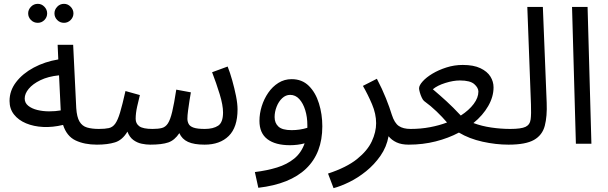

<svg xmlns="http://www.w3.org/2000/svg" viewBox="-20 -750 3171 1002"><path d="M485.8 4.9Q420.9 4.9 374.5 -17.1Q328.1 -39.1 309.1 -98.1Q254.9 -85 205.3 -87.4Q155.8 -89.8 116 -106.4Q76.2 -123 53 -152.6Q29.8 -182.1 29.8 -223.1Q29.8 -276.9 64 -321.5Q98.1 -366.2 156 -397.2Q213.9 -428.2 284.2 -439.9L280.8 -516.1H361.8L377.9 -186Q380.9 -139.2 395 -115.5Q409.2 -91.8 434.6 -84.5Q460 -77.1 496.1 -77.1Q517.1 -77.1 526.6 -65.7Q536.1 -54.2 536.1 -38.1Q536.1 -22 522 -8.5Q507.8 4.9 485.8 4.9ZM108.9 -235.8Q108.9 -212.9 127.4 -198Q146 -183.1 175 -176Q204.1 -168.9 236.6 -168.9Q269 -168.9 296.9 -173.8L288.1 -356.9Q231 -351.1 190.9 -331.5Q150.9 -312 129.9 -286.6Q108.9 -261.2 108.9 -235.8ZM314 -630.9Q293 -630.9 278.6 -645.5Q264.2 -660.2 264.2 -680.2Q264.2 -699.7 278.6 -714.8Q293 -730 314 -730Q334 -730 348.6 -714.8Q363.3 -699.7 363.3 -680.2Q363.3 -660.2 348.6 -645.5Q334 -630.9 314 -630.9ZM177.2 -630.9Q156.2 -630.9 141.6 -645.5Q127 -660.2 127 -680.2Q127 -699.7 141.6 -714.8Q156.2 -730 177.2 -730Q197.3 -730 211.7 -714.8Q226.1 -699.7 226.1 -680.2Q226.1 -660.2 211.7 -645.5Q197.3 -630.9 177.2 -630.9Z M485.8 4.9 495.6 -77.1Q527.8 -77.1 547.9 -81.5Q567.9 -85.9 581.3 -104.5Q594.7 -123 606.7 -163.1Q618.7 -203.1 634.8 -274.9L710 -253.9Q703.6 -229 695.8 -194.1Q688 -159.2 688 -129.9Q688 -105 707 -91.1Q726.1 -77.1 775.9 -77.1Q805.7 -77.1 824.7 -82Q843.8 -86.9 856.2 -106Q868.7 -125 878.7 -167Q888.7 -209 899.9 -282.2L976.1 -268.1Q972.7 -250 968.8 -224.1Q964.8 -198.2 961.4 -172.6Q958 -147 958 -129.9Q958 -116.2 964.4 -103.5Q970.7 -90.8 990.2 -84Q1009.8 -77.1 1048.8 -77.1Q1092.8 -77.1 1118.4 -94Q1144 -110.8 1144 -163.1Q1144 -201.2 1126.5 -258.5Q1108.9 -315.9 1086.9 -373L1168 -402.8Q1180.7 -371.1 1192.1 -330.1Q1203.6 -289.1 1211.7 -249Q1219.7 -209 1219.7 -179.2Q1219.7 -85.9 1173.8 -40.5Q1127.9 4.9 1047.9 4.9Q992.7 4.9 961.2 -9.5Q929.7 -23.9 916 -55.2Q891.6 -18.1 858.2 -6.6Q824.7 4.9 763.7 4.9Q742.7 4.9 719.2 0Q695.8 -4.9 675.8 -19.5Q655.8 -34.2 645 -63Q618.7 -19 580.3 -7.1Q542 4.9 485.8 4.9Z M1328.1 230 1310.1 147.9Q1374 140.1 1426 124Q1478 107.9 1515.1 77.9Q1552.2 47.9 1569.8 -2Q1552.2 2.9 1532.2 5.4Q1512.2 7.8 1493.2 7.8Q1417 7.8 1375.5 -23.7Q1334 -55.2 1334 -119.1Q1334 -157.2 1345.9 -195.6Q1357.9 -233.9 1379.9 -265.9Q1401.9 -297.9 1432.9 -317.4Q1463.9 -336.9 1502 -336.9Q1556.2 -336.9 1591.6 -302Q1627 -267.1 1644.5 -210.4Q1662.1 -153.8 1662.1 -90.8Q1662.1 48.8 1577.6 129.9Q1493.2 210.9 1328.1 230ZM1413.1 -139.2Q1413.1 -107.9 1433.1 -89.4Q1453.1 -70.8 1502 -70.8Q1544.9 -70.8 1584 -83Q1584 -88.9 1584 -97.2Q1584 -139.2 1573 -175Q1562 -210.9 1542 -232.9Q1522 -254.9 1494.1 -254.9Q1471.2 -254.9 1452.6 -237.5Q1434.1 -220.2 1423.6 -193.1Q1413.1 -166 1413.1 -139.2Z M1720.7 231.9 1691.9 155.8Q1788.6 124 1843.3 80.1Q1897.9 36.1 1920.4 -12.5Q1942.9 -61 1942.9 -106.9Q1942.9 -155.8 1921.4 -206.3Q1899.9 -256.8 1874 -301.8L1946.8 -338.9Q1974.6 -286.1 1994.1 -237.1Q2013.7 -188 2024.9 -150.9Q2038.6 -107.9 2061.3 -92.5Q2084 -77.1 2122.6 -77.1Q2143.6 -77.1 2153.1 -65.7Q2162.6 -54.2 2162.6 -38.1Q2162.6 -22 2148.7 -8.5Q2134.8 4.9 2112.8 4.9Q2074.7 4.9 2049.3 -7.1Q2023.9 -19 2007.8 -39.1Q1997.6 17.1 1965.6 63Q1933.6 108.9 1890.6 143.6Q1847.7 178.2 1802.7 200.2Q1757.8 222.2 1720.7 231.9Z M2112.8 4.9 2122.6 -77.1Q2175.8 -77.1 2223.9 -86.2Q2272 -95.2 2313 -110.8Q2288.6 -139.2 2258.8 -168Q2229 -196.8 2192.9 -223.1Q2187 -228 2180.9 -241Q2174.8 -253.9 2170.9 -268.1Q2167 -282.2 2167 -289.1Q2167 -304.2 2185.8 -325.2Q2204.6 -346.2 2236.6 -365.5Q2268.6 -384.8 2309.6 -397.9Q2350.6 -411.1 2395 -411.1Q2451.7 -411.1 2487.3 -394Q2522.9 -377 2539.3 -350.6Q2555.7 -324.2 2555.7 -293.9Q2555.7 -245.1 2527.8 -196.5Q2500 -147.9 2450.7 -107.9Q2493.7 -91.8 2543.7 -84.5Q2593.8 -77.1 2643.6 -77.1Q2664.6 -77.1 2674.1 -65.7Q2683.6 -54.2 2683.6 -38.1Q2683.6 -22 2669.7 -8.5Q2655.8 4.9 2633.8 4.9Q2567.9 4.9 2498.3 -10.5Q2428.7 -25.9 2375 -58.1Q2319.8 -28.8 2253.4 -12Q2187 4.9 2112.8 4.9ZM2238.8 -284.2Q2276.9 -252 2310.3 -221.4Q2343.8 -190.9 2384.8 -147Q2427.7 -174.8 2452.1 -207.5Q2476.6 -240.2 2476.6 -272Q2476.6 -292 2455.1 -311Q2433.6 -330.1 2379.9 -330.1Q2345.7 -330.1 2304.2 -317.1Q2262.7 -304.2 2238.8 -284.2Z M2633.8 4.9 2642.6 -77.1Q2699.7 -77.1 2722.7 -88.1Q2745.6 -99.1 2749.3 -127Q2752.9 -154.8 2751 -205.1L2731.9 -713.9H2813L2833 -213.9Q2835.9 -143.1 2823.2 -94Q2810.5 -44.9 2767.1 -20Q2723.6 4.9 2633.8 4.9Z M2985.4 0 2965.3 -713.9H3046.4L3066.4 0Z"/></svg>

Font: Kurinto Seri
Style: Regular
Weight: 400
Designer: Kurinto was developed by Clint Goss from a range of fonts that are compatible with the SIL Open Font License Version 1.1
Foundry: Clinton F. Goss
Version: Version 2.196; July 25, 2020